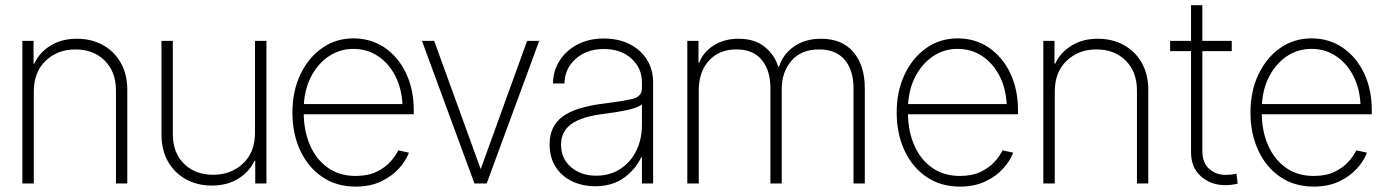

<svg xmlns="http://www.w3.org/2000/svg" viewBox="-20 -689 5203 721"><path d="M106.9 -344.7V0H64V-535.6H106V-450.2H108.9Q127.4 -491.2 169.2 -517.3Q210.9 -543.5 268.6 -543.5Q322.8 -543.5 365.5 -520.3Q408.2 -497.1 433.1 -453.9Q458 -410.6 458 -351.1V0H415.5V-349.1Q415.5 -419.4 373.3 -461.4Q331.1 -503.4 263.2 -503.4Q196.3 -503.4 151.6 -460.9Q106.9 -418.5 106.9 -344.7Z M937.5 -190.4V-535.6H980.5V0H938.5V-85.4H935.5Q917 -44.4 875.2 -18.3Q833.5 7.8 775.4 7.8Q721.7 7.8 679 -15.4Q636.2 -38.6 611.3 -81.8Q586.4 -125 586.4 -184.1V-535.6H628.9V-186Q628.9 -115.7 670.9 -74.2Q712.9 -32.7 780.3 -32.7Q847.7 -32.7 892.6 -75Q937.5 -117.2 937.5 -190.4Z M1315.9 11.7Q1243.2 11.7 1189.9 -24.7Q1136.7 -61 1107.4 -124Q1078.1 -187 1078.1 -266.6Q1078.1 -346.2 1107.9 -409.2Q1137.7 -472.2 1189.5 -508.5Q1241.2 -544.9 1307.1 -544.9Q1373.5 -544.9 1424.6 -510Q1475.6 -475.1 1504.6 -414.3Q1533.7 -353.5 1533.7 -275.9V-259.8H1120.6Q1121.6 -195.3 1144.5 -142.8Q1167.5 -90.3 1210.9 -59.3Q1254.4 -28.3 1315.9 -28.3Q1361.8 -28.3 1394 -43.9Q1426.3 -59.6 1446.3 -82Q1466.3 -104.5 1475.6 -124.5L1515.6 -115.7Q1504.4 -85.4 1478 -56.2Q1451.7 -26.9 1410.9 -7.6Q1370.1 11.7 1315.9 11.7ZM1121.1 -298.3H1491.2Q1488.3 -357.4 1464.1 -404.3Q1439.9 -451.2 1399.4 -478.3Q1358.9 -505.4 1307.1 -505.4Q1256.8 -505.4 1216.3 -478.8Q1175.8 -452.1 1150.4 -405.5Q1125 -358.9 1121.1 -298.3Z M2004.9 -535.6 1807.6 0H1761.7L1564.5 -535.6H1610.4L1784.7 -55.2H1785.6L1959.5 -535.6Z M2214.8 10.3Q2168 10.3 2129.2 -7.8Q2090.3 -25.9 2067.1 -61.3Q2043.9 -96.7 2043.9 -147.9Q2043.9 -214.4 2092 -250.7Q2140.1 -287.1 2249.5 -300.3Q2312 -308.1 2351.3 -316.7Q2390.6 -325.2 2390.6 -356.4V-379.4Q2390.6 -433.6 2351.1 -469.2Q2311.5 -504.9 2247.6 -504.9Q2183.1 -504.9 2141.8 -468Q2100.6 -431.2 2099.6 -375.5H2056.6Q2057.1 -423.8 2081.8 -461.9Q2106.4 -500 2149.2 -522.2Q2191.9 -544.4 2247.6 -544.4Q2302.7 -544.4 2344.5 -523.2Q2386.2 -502 2409.4 -464.8Q2432.6 -427.7 2432.6 -379.4V0H2390.6V-98.1H2387.7Q2366.2 -52.2 2322.8 -21Q2279.3 10.3 2214.8 10.3ZM2218.8 -29.3Q2270 -29.3 2308.8 -54.2Q2347.7 -79.1 2369.1 -122.3Q2390.6 -165.5 2390.6 -220.7V-296.9Q2374 -284.2 2337.2 -276.1Q2300.3 -268.1 2253.9 -262.2Q2166 -252 2126.5 -223.9Q2086.9 -195.8 2086.9 -146Q2086.9 -93.3 2124.3 -61.3Q2161.6 -29.3 2218.8 -29.3Z M2561 0V-535.6H2603V-454.1H2606Q2621.1 -493.7 2660.4 -518.6Q2699.7 -543.5 2753.9 -543.5Q2812.5 -543.5 2850.1 -514.2Q2887.7 -484.9 2902.8 -438H2905.3Q2919.4 -484.4 2961.2 -513.9Q3002.9 -543.5 3063.5 -543.5Q3142.1 -543.5 3184.8 -493.4Q3227.5 -443.4 3227.5 -356.9V0H3185.1V-356.9Q3185.1 -425.3 3152.1 -464.4Q3119.1 -503.4 3055.7 -503.4Q2988.8 -503.4 2952.1 -460.9Q2915.5 -418.5 2915.5 -353.5V0H2873V-359.9Q2873 -423.3 2841.1 -463.4Q2809.1 -503.4 2745.1 -503.4Q2680.2 -503.4 2642.1 -461.2Q2604 -418.9 2604 -349.1V0Z M3585 11.7Q3512.2 11.7 3459 -24.7Q3405.8 -61 3376.5 -124Q3347.2 -187 3347.2 -266.6Q3347.2 -346.2 3377 -409.2Q3406.7 -472.2 3458.5 -508.5Q3510.3 -544.9 3576.2 -544.9Q3642.6 -544.9 3693.6 -510Q3744.6 -475.1 3773.7 -414.3Q3802.7 -353.5 3802.7 -275.9V-259.8H3389.6Q3390.6 -195.3 3413.6 -142.8Q3436.5 -90.3 3480 -59.3Q3523.4 -28.3 3585 -28.3Q3630.9 -28.3 3663.1 -43.9Q3695.3 -59.6 3715.3 -82Q3735.4 -104.5 3744.6 -124.5L3784.7 -115.7Q3773.4 -85.4 3747.1 -56.2Q3720.7 -26.9 3679.9 -7.6Q3639.2 11.7 3585 11.7ZM3390.1 -298.3H3760.3Q3757.3 -357.4 3733.2 -404.3Q3709 -451.2 3668.5 -478.3Q3627.9 -505.4 3576.2 -505.4Q3525.9 -505.4 3485.4 -478.8Q3444.8 -452.1 3419.4 -405.5Q3394 -358.9 3390.1 -298.3Z M3940.9 -344.7V0H3897.9V-535.6H3939.9V-450.2H3942.9Q3961.4 -491.2 4003.2 -517.3Q4044.9 -543.5 4102.5 -543.5Q4156.7 -543.5 4199.5 -520.3Q4242.2 -497.1 4267.1 -453.9Q4292 -410.6 4292 -351.1V0H4249.5V-349.1Q4249.5 -419.4 4207.3 -461.4Q4165 -503.4 4097.2 -503.4Q4030.3 -503.4 3985.6 -460.9Q3940.9 -418.5 3940.9 -344.7Z M4605.5 -535.6V-497.1H4495.1V-121.1Q4495.1 -78.1 4520.3 -55.2Q4545.4 -32.2 4584 -32.2Q4602.5 -32.2 4623 -36.6L4627.9 0.5Q4605 6.3 4581.1 6.3Q4526.9 6.3 4489.7 -26.9Q4452.6 -60.1 4452.6 -116.7V-497.1H4374V-535.6H4452.6V-669.4H4495.1V-535.6Z M4913.6 11.7Q4840.8 11.7 4787.6 -24.7Q4734.4 -61 4705.1 -124Q4675.8 -187 4675.8 -266.6Q4675.8 -346.2 4705.6 -409.2Q4735.4 -472.2 4787.1 -508.5Q4838.9 -544.9 4904.8 -544.9Q4971.2 -544.9 5022.2 -510Q5073.2 -475.1 5102.3 -414.3Q5131.3 -353.5 5131.3 -275.9V-259.8H4718.3Q4719.2 -195.3 4742.2 -142.8Q4765.1 -90.3 4808.6 -59.3Q4852.1 -28.3 4913.6 -28.3Q4959.5 -28.3 4991.7 -43.9Q5023.9 -59.6 5043.9 -82Q5064 -104.5 5073.2 -124.5L5113.3 -115.7Q5102.1 -85.4 5075.7 -56.2Q5049.3 -26.9 5008.5 -7.6Q4967.8 11.7 4913.6 11.7ZM4718.8 -298.3H5088.9Q5085.9 -357.4 5061.8 -404.3Q5037.6 -451.2 4997.1 -478.3Q4956.5 -505.4 4904.8 -505.4Q4854.5 -505.4 4814 -478.8Q4773.4 -452.1 4748 -405.5Q4722.7 -358.9 4718.8 -298.3Z"/></svg>

Font: Inter Display Extra Light
Style: Regular
Weight: 200
Designer: Rasmus Andersson
Foundry: rsms
Version: Version 4.000;git-4fc901f